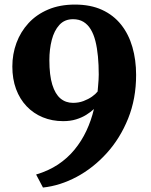

<svg xmlns="http://www.w3.org/2000/svg" viewBox="-20 -773 662 840"><path d="M308 -753Q376 -753 426.2 -730Q476.5 -707 509.8 -665.2Q543 -623.5 559.2 -567.2Q575.5 -511 575.5 -445Q575.5 -341 540.5 -254.2Q505.5 -167.5 446.8 -102.8Q388 -38 315.5 0.8Q243 39.5 168 47.5L138 -9.5Q192 -25.5 233.8 -53.2Q275.5 -81 306.2 -118.5Q337 -156 358 -200.8Q379 -245.5 391 -296Q376.5 -282.5 357.2 -270.5Q338 -258.5 313 -250.8Q288 -243 256.5 -243Q208 -243 167.2 -259.8Q126.5 -276.5 96.5 -308Q66.5 -339.5 50.2 -383.5Q34 -427.5 34 -482Q34 -536.5 52 -585.2Q70 -634 104.8 -671.8Q139.5 -709.5 190.5 -731.2Q241.5 -753 308 -753ZM299.5 -323Q324.5 -323 345.5 -331Q366.5 -339 382.5 -350.2Q398.5 -361.5 407 -372.5Q408 -384.5 409.2 -397.5Q410.5 -410.5 411.2 -423.2Q412 -436 412 -446.5Q412 -489 408.5 -526Q405 -563 397.5 -593Q390 -623 377 -644.5Q364 -666 345 -677.5Q326 -689 299.5 -689Q262.5 -689 239.8 -664Q217 -639 206.5 -598.2Q196 -557.5 196 -510Q196 -443.5 208.8 -402.5Q221.5 -361.5 244.5 -342.2Q267.5 -323 299.5 -323Z"/></svg>

Font: Merriweather 20pt ExtraBold
Style: Regular
Weight: 800
Version: Version 2.100